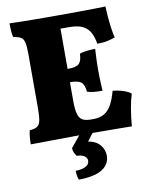

<svg xmlns="http://www.w3.org/2000/svg" viewBox="-98 -751 842 1066"><g transform="rotate(-10 323.0 -218.5)"><path d="M30 -679Q54 -678 89 -677.5Q124 -677 163 -676.5Q202 -676 239 -676Q276 -676 304 -676V-192Q304 -146 311 -120.5Q318 -95 335 -85Q352 -75 382 -75L339 0Q313 0 268.5 0.5Q224 1 175.5 1.5Q127 2 87 2.5Q47 3 30 3Q30 -19 32 -40Q34 -61 38 -75Q65 -77 79.5 -85.5Q94 -94 99 -117.5Q104 -141 104 -187V-491Q104 -536 99 -558Q94 -580 79.5 -588.5Q65 -597 37 -601Q33 -616 31.5 -639.5Q30 -663 30 -679ZM529 -211Q562 -208 590 -198.5Q618 -189 631 -177Q620 -143 612 -95Q604 -47 600 2Q571 1 525.5 1Q480 1 430.5 0.5Q381 0 339 0L382 -75H399Q433 -75 457.5 -89Q482 -103 499 -133Q516 -163 529 -211ZM474 -457Q473 -433 471.5 -405.5Q470 -378 470 -340Q470 -298 471.5 -270.5Q473 -243 474 -221Q446 -221 425.5 -223Q405 -225 388 -231Q384 -272 366.5 -285.5Q349 -299 305 -299H248V-374H305Q354 -374 369.5 -390Q385 -406 386 -445Q403 -452 427.5 -454.5Q452 -457 474 -457ZM571 -679Q572 -654 574.5 -621Q577 -588 581.5 -556.5Q586 -525 592 -501Q573 -494 549.5 -488.5Q526 -483 491 -483Q485 -519 471.5 -545.5Q458 -572 430.5 -586.5Q403 -601 353 -601H260L294 -676Q369 -676 420 -676.5Q471 -677 507 -677.5Q543 -678 571 -679ZM259 242Q254 231 252 216.5Q250 202 250 191Q282 191 305 180Q328 169 328 147Q328 130 311.5 120Q295 110 270 110Q262 100 257 88Q252 76 252 63L317 -16H391L346 43Q390 50 412.5 77Q435 104 435 138Q435 171 414.5 194.5Q394 218 355 230Q316 242 259 242Z"/></g></svg>

Font: Vollkorn Black
Style: Regular
Weight: 900
Designer: Friedrich Althausen
Foundry: Friedrich Althausen
Version: Version 5.000